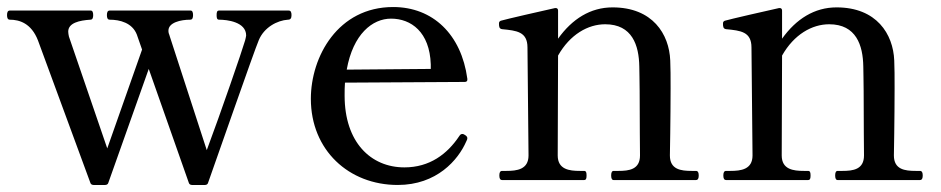

<svg xmlns="http://www.w3.org/2000/svg" viewBox="-38 -512 2676 546"><path d="M585 -482C579 -482 578 -477 578 -469C578 -461 579 -456 585 -456C607 -456 662 -450 662 -411C662 -408 660 -402 659 -397C651 -369 590 -192 550 -85L445 -408C444 -412 443 -414 442 -417C441 -420 441 -422 441 -425C441 -448 476 -456 503 -456C509 -456 511 -461 511 -469C511 -477 509 -482 504 -482H274C268 -482 266 -477 266 -469C266 -461 268 -456 274 -456C303 -456 338 -447 351 -414L366 -371L267 -90L158 -408C157 -413 156 -418 156 -422C156 -447 188 -454 219 -456C225 -456 227 -461 227 -469C227 -477 225 -482 220 -482H-10C-16 -482 -18 -477 -18 -469C-18 -461 -16 -456 -10 -456C17 -456 51 -446 70 -397L219 8C220 12 224 14 228 14H261C265 14 269 12 270 8L385 -316L499 8C500 12 504 14 508 14H545C549 14 553 12 554 7C572 -43 685 -368 698 -398C713 -434 750 -454 781 -456C788 -456 791 -460 791 -469C791 -477 789 -482 783 -482Z M1286 -127C1283 -129 1280 -131 1277 -131C1274 -131 1271 -130 1268 -125C1234 -74 1184 -36 1112 -36C1016 -36 942 -108 942 -240C942 -253 942 -265 943 -277L1284 -279C1289 -279 1292 -282 1291 -288C1274 -414 1193 -492 1080 -492C923 -492 846 -351 846 -231C846 -85 954 14 1093 14C1204 14 1265 -57 1288 -110C1290 -114 1291 -116 1291 -119C1291 -122 1289 -125 1286 -127ZM1074 -459C1131 -459 1184 -421 1187 -329V-316L948 -314C966 -415 1021 -459 1074 -459Z M1929 -26C1898 -26 1867 -30 1867 -70C1867 -70 1869 -176 1869 -261C1869 -292 1869 -320 1868 -340C1865 -415 1818 -491 1704 -491C1641 -491 1589 -458 1549 -402V-482C1549 -487 1546 -490 1540 -489C1508 -482 1399 -457 1386 -453C1382 -451 1381 -449 1381 -445C1381 -438 1381 -430 1390 -429C1431 -425 1462 -422 1462 -377L1465 -70C1465 -30 1432 -26 1402 -26H1390C1384 -26 1382 -21 1382 -13C1382 -5 1384 0 1390 0H1623C1629 0 1630 -5 1630 -13C1630 -21 1629 -26 1623 -26H1611C1581 -26 1548 -30 1548 -70L1549 -354C1583 -414 1634 -443 1683 -443C1760 -443 1779 -383 1780 -323C1780 -309 1781 -283 1781 -253C1781 -176 1782 -70 1782 -70C1782 -30 1751 -26 1721 -26H1707C1702 -26 1700 -21 1700 -13C1700 -5 1702 0 1707 0H1941C1947 0 1949 -5 1949 -13C1949 -21 1947 -26 1941 -26Z M2566 -26C2535 -26 2504 -30 2504 -70C2504 -70 2506 -176 2506 -261C2506 -292 2506 -320 2505 -340C2502 -415 2455 -491 2341 -491C2278 -491 2226 -458 2186 -402V-482C2186 -487 2183 -490 2177 -489C2145 -482 2036 -457 2023 -453C2019 -451 2018 -449 2018 -445C2018 -438 2018 -430 2027 -429C2068 -425 2099 -422 2099 -377L2102 -70C2102 -30 2069 -26 2039 -26H2027C2021 -26 2019 -21 2019 -13C2019 -5 2021 0 2027 0H2260C2266 0 2267 -5 2267 -13C2267 -21 2266 -26 2260 -26H2248C2218 -26 2185 -30 2185 -70L2186 -354C2220 -414 2271 -443 2320 -443C2397 -443 2416 -383 2417 -323C2417 -309 2418 -283 2418 -253C2418 -176 2419 -70 2419 -70C2419 -30 2388 -26 2358 -26H2344C2339 -26 2337 -21 2337 -13C2337 -5 2339 0 2344 0H2578C2584 0 2586 -5 2586 -13C2586 -21 2584 -26 2578 -26Z"/></svg>

Font: Shippori Mincho OTF Medium
Style: Regular
Weight: 500
Designer: FONTDASU
Foundry: FONTDASU / Google Inc. / but / Adobe
Version: Version 3.300;hotconv 1.0.109;makeotfexe 2.5.65596